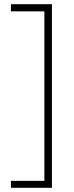

<svg xmlns="http://www.w3.org/2000/svg" viewBox="-20 -735 350 913"><path d="M32 125V158H227V-715H32V-681H191V125Z"/></svg>

Font: Noto Sans Arabic UI Cn XLt
Style: Regular
Weight: 200
Width: 3
Designer: Monotype Design Team, Nadine Chahine and Nizar Qandah
Foundry: Monotype Imaging Inc.
Version: Version 2.010